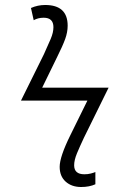

<svg xmlns="http://www.w3.org/2000/svg" viewBox="-20 -742 463 769"><path d="M305 7Q338 7 362 -4V-53Q355 -50 343.5 -47Q332 -44 318 -44Q277 -44 277 -80Q277 -101 288.5 -128.5Q300 -156 316 -190L415 -391H149L209 -514Q231 -558 241 -585.5Q251 -613 251 -639Q251 -722 161 -722Q131 -722 104 -710L115 -661Q132 -671 155 -671Q194 -671 194 -633Q194 -612 183 -586Q172 -560 156 -525L64 -339H330L262 -201Q219 -114 219 -74Q219 -36 243 -14.5Q267 7 305 7Z"/></svg>

Font: Noto Sans UI Light
Style: Italic
Weight: 300
Italic angle: -12°
Designer: Monotype Design Team
Foundry: Monotype Imaging Inc.
Version: Version 1.901